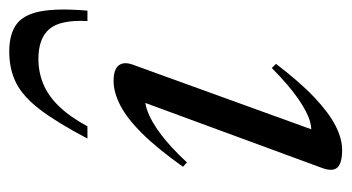

<svg xmlns="http://www.w3.org/2000/svg" viewBox="-192 -558 760 415"><g transform="rotate(-90 187.5 -350.0)"><path d="M32.5 -33.5 178 -429 189.5 -416Q175 -418 154 -410.2Q133 -402.5 105.8 -382.2Q78.5 -362 44.5 -325.5L35 -334Q74.5 -389.5 107 -422.2Q139.5 -455 167.8 -469.5Q196 -484 220.5 -484Q246 -484 254.5 -472.5Q263 -461 255 -440.5L110 -40L99.5 -58.5Q113 -54 133 -59.5Q153 -65 181.8 -84.8Q210.5 -104.5 248.5 -142L257.5 -133Q218 -81 184.5 -49.5Q151 -18 123.2 -4Q95.5 10 71.5 10Q43 10 33.5 -0.2Q24 -10.5 32.5 -33.5ZM268 -646.5Q240 -646.5 214.2 -636Q188.5 -625.5 165.8 -602Q143 -578.5 122.5 -540.5H96Q130.5 -606 158.5 -642.8Q186.5 -679.5 216 -694.5Q245.5 -709.5 284 -709.5Q321 -709.5 342.2 -694.5Q363.5 -679.5 370.8 -642.8Q378 -606 372.5 -540.5H350Q353 -599 332.8 -622.8Q312.5 -646.5 268 -646.5Z"/></g></svg>

Font: Newsreader 48pt
Style: Italic
Weight: 400
Italic angle: -17°
Version: Version 1.003